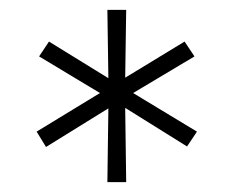

<svg xmlns="http://www.w3.org/2000/svg" viewBox="-20 -720 472 388"><path d="M197 -352 199 -501 73 -423 54 -454 182 -532 59 -606 79 -636 199 -562 197 -700H235L233 -563L353 -636L373 -606L249 -532L378 -454L358 -424L233 -502L235 -352Z"/></svg>

Font: Red Hat Display VF
Style: Regular
Weight: 300
Designer: Pentagram, MCKL
Foundry: Pentagram, MCKL
Version: Version 1.023